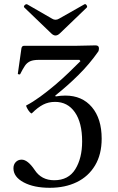

<svg xmlns="http://www.w3.org/2000/svg" viewBox="-20 -881 563 914"><path d="M217 13Q141 13 92.5 -13Q44 -39 44 -80Q44 -98 55 -109.5Q66 -121 83 -121Q112 -121 145 -72Q177 -23 238 -23Q306 -23 338.5 -75.5Q371 -128 371 -208Q371 -297 336.5 -346.5Q302 -396 242 -396Q211 -396 185.5 -383Q160 -370 132 -342Q129 -339 121.5 -347.5Q114 -356 108.5 -367Q103 -378 105 -379Q136 -395 171 -420.5Q206 -446 241.5 -476Q277 -506 308 -536Q339 -566 363 -590L358 -596H165Q139 -596 124 -589.5Q109 -583 99 -568.5Q89 -554 76 -528Q75 -526 69.5 -527Q64 -528 65 -531L82 -651Q84 -663 95 -663H342Q365 -663 388.5 -664Q412 -665 435 -665Q451 -665 451 -651Q451 -641 448 -636Q406 -576 353.5 -524Q301 -472 243 -426L245 -422Q257 -424 268.5 -425Q280 -426 291 -426Q371 -426 417.5 -371Q464 -316 464 -221Q464 -146 432.5 -93.5Q401 -41 345.5 -14Q290 13 217 13ZM244 -712Q234 -712 223 -723L96 -845Q91 -850 97.5 -856.5Q104 -863 110 -860L228 -792Q236 -787 244 -787Q253 -787 261 -792L381 -860Q387 -864 392 -856.5Q397 -849 393 -845L266 -723Q255 -712 244 -712Z"/></svg>

Font: Junicode
Style: Regular
Weight: 400
Designer: Peter S. Baker
Version: Version 2.100; ttfautohint (v1.8.4)